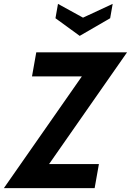

<svg xmlns="http://www.w3.org/2000/svg" viewBox="-59 -970 675 990"><path d="M596 -700 194 -124H451L429 0H-39L363 -576H106L128 -700ZM509 -876 352 -785 227 -876 240 -950 369 -879 522 -950Z"/></svg>

Font: Cabin
Style: Bold Italic
Weight: 700
Designer: Pablo Impallari
Foundry: Pablo Impallari. www.impallari.com Igino Marini. www.ikern.com
Version: Version 1.005